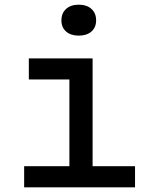

<svg xmlns="http://www.w3.org/2000/svg" viewBox="-20 -799 640 819"><path d="M83 0V-90H276V-460H103V-550H375V-90H556V0ZM316 -647Q282 -647 262 -664.5Q242 -682 242 -712Q242 -743 262 -761Q282 -779 316 -779Q350 -779 370 -761Q390 -743 390 -712Q390 -682 370 -664.5Q350 -647 316 -647Z"/></svg>

Font: JetBrains Mono NL Medium
Style: Regular
Weight: 500
Monospace: yes
Designer: Philipp Nurullin, Konstantin Bulenkov
Foundry: JetBrains
Version: Version 2.305; ttfautohint (v1.8.4.7-5d5b)